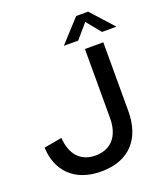

<svg xmlns="http://www.w3.org/2000/svg" viewBox="-162 -1009 973 1129"><g transform="rotate(-20 325.0 -445.0)"><path d="M546 -269V-700H431V-269C431 -156 375 -90 276 -90C182 -90 129 -153 122 -256L10 -236C15 -91 108 10 276 10C454 10 546 -99 546 -269ZM524 -900H449L321 -760H411L487 -849L560 -760H650Z"/></g></svg>

Font: Gully Medium
Style: Regular
Weight: 500
Designer: jaikishan Patel
Foundry: MagicType
Version: Version 1.000;Glyphs 3.2 (3242)